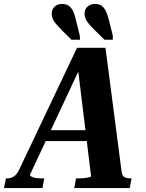

<svg xmlns="http://www.w3.org/2000/svg" viewBox="-67 -952 738 972"><path d="M156 -293H403L395 -238H137ZM325 -625 344 -621 85 -68Q84 -63 91 -58.5Q98 -54 111 -51.5Q124 -49 141 -49H157L148 0H-47L-37 -49H-32Q-12 -49 3 -58.5Q18 -68 30 -93L323 -710H467L549 -80Q552 -61 563.5 -55Q575 -49 595 -49H599L590 0H309L318 -49H332Q346 -49 360 -50.5Q374 -52 384 -54.5Q394 -57 394 -60ZM317 -852 337 -772 338 -751H295L247 -798Q229 -817 217 -830.5Q205 -844 200 -856.5Q195 -869 195 -883Q195 -905 209.5 -918.5Q224 -932 248 -932Q267 -932 280 -923.5Q293 -915 302 -897.5Q311 -880 317 -852ZM484 -852 504 -772V-751H462L414 -798Q395 -817 383.5 -830.5Q372 -844 366.5 -856.5Q361 -869 361 -883Q361 -905 376 -918.5Q391 -932 414 -932Q434 -932 446.5 -923.5Q459 -915 468 -897.5Q477 -880 484 -852Z"/></svg>

Font: Roboto Serif 72pt SemiCondensed SemiBold
Style: Italic
Weight: 600
Width: 4
Italic angle: -10°
Designer: Greg Gazdowicz
Foundry: Commercial Type
Version: Version 1.008